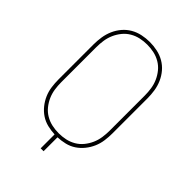

<svg xmlns="http://www.w3.org/2000/svg" viewBox="-218 -839 936 936"><g transform="rotate(45 250.0 -371.5)"><path d="M240 0V-96Q215 -97 190 -103Q165 -109 144 -123Q123 -137 107 -157Q91 -177 81 -200Q71 -223 67.5 -248.5Q64 -274 64 -299V-540Q64 -566 68 -592Q72 -618 82.5 -642Q93 -666 110 -686Q127 -706 149.5 -719Q172 -732 198 -737.5Q224 -743 250 -743Q276 -743 302 -737.5Q328 -732 350.5 -719Q373 -706 390 -686Q407 -666 417.5 -642Q428 -618 432 -592Q436 -566 436 -540V-299Q436 -274 432.5 -248.5Q429 -223 419 -200Q409 -177 393 -157Q377 -137 356 -123Q335 -109 310 -103Q285 -97 260 -96V0ZM250 -114Q274 -114 297 -119Q320 -124 340.5 -136Q361 -148 376 -166.5Q391 -185 400.5 -206.5Q410 -228 413.5 -251.5Q417 -275 417 -299V-540Q417 -564 413.5 -587.5Q410 -611 400.5 -632.5Q391 -654 376 -672.5Q361 -691 340.5 -703Q320 -715 297 -720Q274 -725 250 -725Q226 -725 203 -720Q180 -715 159.5 -703Q139 -691 124 -672.5Q109 -654 99.5 -632.5Q90 -611 86.5 -587.5Q83 -564 83 -540V-299Q83 -275 86.5 -251.5Q90 -228 99.5 -206.5Q109 -185 124 -166.5Q139 -148 159.5 -136Q180 -124 203 -119Q226 -114 250 -114Z"/></g></svg>

Font: Iosevka SS18 Thin
Style: Regular
Weight: 100
Monospace: yes
Designer: Belleve Invis
Foundry: Belleve Invis
Version: Version 25.1.1; ttfautohint (v1.8.4)